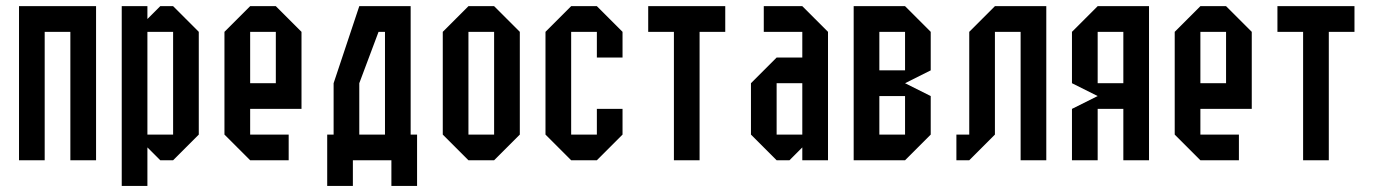

<svg xmlns="http://www.w3.org/2000/svg" viewBox="-20 -520 4457 623"><path d="M125 0H41.7V-500H291.7V0H208.3V-416.7H125Z M458.3 -416.7V-83.3H541.7V-416.7ZM375 -500H458.3V-458.3L500 -500H541.7L625 -416.7V-83.3L541.7 0H500L458.3 -41.7V83.3H375Z M916.7 -83.3V0H791.7L708.3 -83.3V-416.7L791.7 -500H875L958.3 -416.7V-166.7H791.7V-83.3ZM791.7 -250H875V-416.7H791.7Z M1145.8 -83.3H1229.2V-416.7H1208.3L1145.8 -250ZM1125 0V83.3H1041.7V-83.3H1062.5V-250L1145.8 -500H1312.5V-83.3H1333.3V83.3H1250V0Z M1500 0 1416.7 -83.3V-416.7L1500 -500H1583.3L1666.7 -416.7V-83.3L1583.3 0ZM1500 -83.3H1583.3V-416.7H1500Z M1916.7 -83.3V-166.7H2000V-83.3L1916.7 0H1833.3L1750 -83.3V-416.7L1833.3 -500H1916.7L2000 -416.7V-333.3H1916.7V-416.7H1833.3V-83.3Z M2250 0H2166.7V-416.7H2083.3V-500H2333.3V-416.7H2250Z M2500 -83.3H2583.3V-250H2500ZM2500 0 2416.7 -83.3V-250L2500 -333.3H2583.3V-416.7H2458.3V-500H2583.3L2666.7 -416.7V0H2583.3V-41.7L2541.7 0Z M2833.3 -291.7H2916.7V-416.7H2833.3ZM2833.3 -83.3H2916.7V-208.3H2833.3ZM2916.7 0H2750V-500H2916.7L3000 -416.7V-291.7L2916.7 -250L3000 -208.3V-83.3Z M3375 0H3291.7V-416.7H3208.3V-83.3L3125 0H3083.3V-83.3H3125V-416.7L3208.3 -500H3375Z M3625 0V-166.7H3541.7V0H3458.3V-166.7L3541.7 -208.3L3458.3 -250V-416.7L3541.7 -500H3708.3V0ZM3625 -250V-416.7H3541.7V-250Z M4000 -83.3V0H3875L3791.7 -83.3V-416.7L3875 -500H3958.3L4041.7 -416.7V-166.7H3875V-83.3ZM3875 -250H3958.3V-416.7H3875Z M4291.7 0H4208.3V-416.7H4125V-500H4375V-416.7H4291.7Z"/></svg>

Font: Yulong
Style: Regular
Weight: 400
Designer: GGBotNet
Foundry: f0n7.com
Version: 1.00